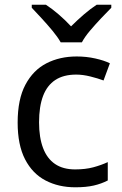

<svg xmlns="http://www.w3.org/2000/svg" viewBox="-20 -786 520 816"><path d="M300 10Q229 10 173.5 -19Q118 -48 86.5 -109Q55 -170 55 -265Q55 -364 88 -426Q121 -488 177.5 -517Q234 -546 306 -546Q347 -546 385 -537.5Q423 -529 447 -517L420 -444Q396 -453 364 -461Q332 -469 304 -469Q250 -469 215 -446Q180 -423 163 -378Q146 -333 146 -266Q146 -202 163 -157Q180 -112 214 -89Q248 -66 299 -66Q343 -66 376.5 -75Q410 -84 438 -97V-19Q411 -5 378.5 2.5Q346 10 300 10ZM238 -606Q225 -629 203 -655.5Q181 -682 157 -708Q133 -734 115 -753V-766H175Q201 -749 229 -725Q257 -701 282 -674Q309 -701 337 -725Q365 -749 391 -766H453V-753Q434 -734 409.5 -708Q385 -682 362.5 -655.5Q340 -629 328 -606Z"/></svg>

Font: Noto Sans Telugu
Style: Regular
Weight: 400
Designer: Jelle Bosma - Monotype Design Team
Foundry: Monotype Imaging Inc.
Version: Version 2.003